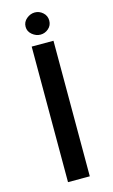

<svg xmlns="http://www.w3.org/2000/svg" viewBox="-135 -945 587 996"><g transform="rotate(-15 158.5 -447.5)"><path d="M100 -728H217V0H100ZM96 -835Q96 -861 116.5 -878Q137 -895 161 -895Q185 -895 204 -878Q223 -861 223 -835Q223 -809 204 -792.5Q185 -776 161 -776Q137 -776 116.5 -793Q96 -810 96 -835Z"/></g></svg>

Font: Josefin Sans Thin SemiBold
Style: Regular
Weight: 600
Version: Version 2.000